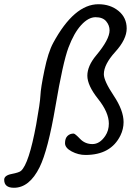

<svg xmlns="http://www.w3.org/2000/svg" viewBox="-89 -722 653 903"><path d="M374 -702.1Q429.7 -702.1 468.3 -670.7Q506.8 -639.2 506.8 -588.1Q506.8 -537.1 453.1 -478Q399.4 -418.9 399.4 -373Q399.4 -341.8 445.8 -272.2Q492.2 -202.6 492.2 -147.9Q492.2 -115.2 477.5 -85Q432.6 6.8 313 6.8Q279.3 6.8 248 -9.8Q216.8 -26.4 216.8 -48.8Q216.8 -71.3 228.3 -82.5Q239.7 -93.8 257.3 -93.8Q263.7 -93.8 287.4 -69.1Q311 -44.4 345.7 -44.4Q380.4 -44.4 406.2 -83Q422.9 -107.9 422.9 -140.6Q422.9 -193.4 372.3 -256.8Q321.8 -320.3 321.8 -366Q321.8 -411.6 363.3 -461.4Q426.3 -536.6 426.3 -579.1Q426.3 -603 410.2 -622.1Q394 -641.1 360.4 -641.1Q326.7 -641.1 292.7 -604Q258.8 -566.9 232.9 -498Q207 -429.2 171.9 -222.4Q136.7 -15.6 97.2 64.5Q49.3 161.1 -23.4 161.1Q-69.3 161.1 -69.3 123.5Q-69.3 103 -34.2 96.2Q1 89.4 9.8 81.5Q46.9 48.8 81.1 -135.7Q99.6 -238.3 101.1 -272.9Q102.5 -307.6 119.9 -391.6Q137.2 -475.6 161.1 -520Q259.8 -702.1 374 -702.1Z"/></svg>

Font: Averia Serif Libre Light
Style: Italic
Weight: 300
Italic angle: -8.5°
Version: Version 1.002